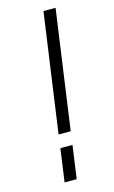

<svg xmlns="http://www.w3.org/2000/svg" viewBox="-117 -796 498 842"><g transform="rotate(-15 132.0 -375.0)"><path d="M96 -210 172 -750H227L151 -210ZM67 0 88 -150H143L122 0Z"/></g></svg>

Font: Mohave Light Light
Style: Italic
Weight: 300
Italic angle: -8°
Version: Version 2.003